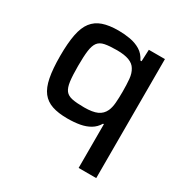

<svg xmlns="http://www.w3.org/2000/svg" viewBox="-165 -655 960 992"><g transform="rotate(30 315.5 -159.0)"><path d="M437 200V-61H432Q416 -34 390.5 -19Q365 -4 332 2Q299 8 258 8Q204 8 167 -4.5Q130 -17 107.5 -46Q85 -75 75 -126Q65 -177 65 -254Q65 -330 75 -381.5Q85 -433 108 -462.5Q131 -492 168.5 -505Q206 -518 262 -518Q297 -518 331 -512Q365 -506 392.5 -489.5Q420 -473 436 -440H443L446 -510H542V200ZM305 -85Q355 -85 382.5 -97.5Q410 -110 423 -138Q432 -158 434.5 -187Q437 -216 437 -255Q437 -297 434 -329.5Q431 -362 417 -384Q405 -405 377.5 -415.5Q350 -426 305 -426Q260 -426 233 -420.5Q206 -415 193 -397.5Q180 -380 175.5 -346Q171 -312 171 -255Q171 -198 175.5 -164Q180 -130 193 -113Q206 -96 233 -90.5Q260 -85 305 -85Z"/></g></svg>

Font: Saira SemiExpanded Medium
Style: Regular
Weight: 500
Width: 6
Designer: Hector Gatti with collaboration of the Omnibus-Type team
Foundry: Omnibus-Type
Version: Version 1.101